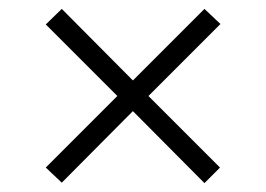

<svg xmlns="http://www.w3.org/2000/svg" viewBox="-20 -537 599 432"><path d="M119 -126 83 -160 244 -321 83 -482 119 -517 279 -356 440 -517 476 -483 314 -321 475 -160 440 -125 279 -287Z"/></svg>

Font: Noto Sans Oriya Light
Style: Regular
Weight: 300
Version: Version 2.003